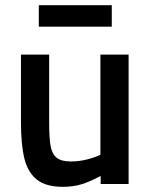

<svg xmlns="http://www.w3.org/2000/svg" viewBox="-20 -711 584 742"><path d="M61 -239V-500H170V-238Q170 -178 175.5 -147Q181 -116 199 -101.5Q217 -87 254 -87Q286 -87 317 -95Q348 -103 368 -113V-500H477V0H369V-31Q328 -9 295.5 1Q263 11 223 11Q158 11 123 -16.5Q88 -44 74.5 -97.5Q61 -151 61 -239ZM130 -691H412V-608H130Z"/></svg>

Font: Cairo SemiBold
Style: Regular
Weight: 600
Designer: Mohamed Gaber, Accademia di Belle Arti di Urbino and others
Foundry: Kief Type Foundry, Accademia di Belle Arti di Urbino and others
Version: Version 3.011